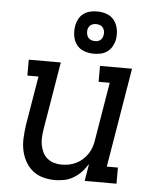

<svg xmlns="http://www.w3.org/2000/svg" viewBox="-55 -823 709 878"><g transform="rotate(5 300.0 -384.5)"><path d="M230 8Q201 8 174 0.5Q147 -7 126.5 -24Q106 -41 93 -65Q80 -89 74.5 -116Q69 -143 70.5 -172Q72 -201 76 -230L114 -457H63V-530H210L158 -218Q155 -199 154 -181Q153 -163 156.5 -145.5Q160 -128 167.5 -112.5Q175 -97 188.5 -86Q202 -75 219 -70Q236 -65 255 -65Q272 -65 289 -68.5Q306 -72 322 -80Q338 -88 351.5 -100.5Q365 -113 374.5 -128Q384 -143 389.5 -159.5Q395 -176 397 -193L441 -457H390V-530H537L461 -74H512V0H366L379 -79Q367 -59 351 -42Q335 -25 315 -13Q295 -1 273 3.5Q251 8 230 8ZM356 -583Q333 -583 311.5 -591Q290 -599 277 -616.5Q264 -634 260.5 -657Q257 -680 261 -704Q264 -720 272 -735Q280 -750 294 -760Q308 -770 324 -773.5Q340 -777 356 -777Q380 -777 401 -769Q422 -761 435 -743.5Q448 -726 452 -703Q456 -680 452 -656Q449 -640 440.5 -625Q432 -610 418.5 -600Q405 -590 388.5 -586.5Q372 -583 356 -583ZM356 -641Q363 -641 369.5 -642.5Q376 -644 381 -648Q386 -652 389.5 -658Q393 -664 394 -671Q396 -680 394.5 -689Q393 -698 388 -705Q383 -712 374.5 -715.5Q366 -719 356 -719Q350 -719 343.5 -717.5Q337 -716 331.5 -712Q326 -708 322.5 -702Q319 -696 318 -689Q317 -680 318.5 -671Q320 -662 325 -655Q330 -648 338.5 -644.5Q347 -641 356 -641Z"/></g></svg>

Font: Iosevka Curly Slab ExObl
Style: Regular
Weight: 400
Width: 7
Italic angle: -9°
Monospace: yes
Designer: Belleve Invis
Foundry: Belleve Invis
Version: Version 11.1.0; ttfautohint (v1.8.3)